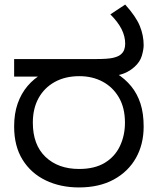

<svg xmlns="http://www.w3.org/2000/svg" viewBox="-20 -810 691 842"><path d="M326 12Q245 12 180.5 -19Q116 -50 79 -109.5Q42 -169 42 -255Q42 -312 57.5 -356Q73 -400 101 -433Q129 -466 168 -488L186 -474H42V-551H398Q452 -551 474 -556Q496 -561 507 -569Q520 -579 524.5 -591.5Q529 -604 529 -618Q529 -651 513 -682.5Q497 -714 464 -747L529 -790Q576 -738 593 -696.5Q610 -655 610 -612Q610 -593 602 -565.5Q594 -538 569 -516Q556 -504 538 -494.5Q520 -485 496 -480L491 -488Q529 -464 555.5 -431.5Q582 -399 596 -356Q610 -313 610 -255Q610 -177 576 -117Q542 -57 478.5 -22.5Q415 12 326 12ZM327 -69Q395 -69 439.5 -96Q484 -123 506 -169.5Q528 -216 528 -272Q528 -337 501.5 -382.5Q475 -428 430 -452Q385 -476 328 -476Q266 -476 220 -450.5Q174 -425 149 -379.5Q124 -334 124 -272Q124 -175 179.5 -122Q235 -69 327 -69Z"/></svg>

Font: lkannada05
Style: Book
Weight: 400
Designer: Jelle Bosma - Monotype Design Team
Foundry: Monotype Imaging Inc.
Version: Version 2.003